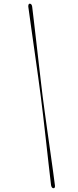

<svg xmlns="http://www.w3.org/2000/svg" viewBox="-20 -798 412 1019"><path d="M196.6 -285.2Q201.6 -246.2 208.7 -186.1Q215.8 -126.1 223.3 -58.2Q230.8 9.7 238.1 73.8Q245.3 137.9 251 185.2Q254.4 200.8 263.4 200.9Q273.3 201.4 271.5 185.8Q267.4 153.4 261 106.7Q254.6 59.9 246.9 5.8Q239.2 -48.4 231.5 -102.5Q223.8 -156.7 217.4 -204.2Q211.1 -251.8 206.6 -284.8Q202.4 -318.8 196.8 -366.8Q191.2 -414.9 184.8 -469.9Q178.5 -524.9 172.2 -579.9Q165.9 -634.9 160.3 -682.4Q154.7 -729.9 150.7 -762.8Q148.3 -778 138.3 -778.4Q129.9 -778.8 130.1 -763.3Q136.6 -715.2 145.8 -649.9Q155 -584.5 164.9 -515.2Q174.8 -445.9 183.2 -385.1Q191.7 -324.3 196.6 -285.2Z"/></svg>

Font: Fraunces 144pt S000 Thin
Style: Italic
Weight: 100
Italic angle: -16°
Version: Version 1.000; ttfautohint (v1.8.3)